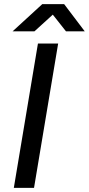

<svg xmlns="http://www.w3.org/2000/svg" viewBox="-20 -911 431 931"><path d="M47 0 164 -700H262L145 0ZM41 -759 185 -891H291L391 -759H300L236 -840L147 -759Z"/></svg>

Font: Figtree Medium
Style: Italic
Weight: 500
Italic angle: -9.5°
Foundry: Erik Kennedy
Version: Version 2.001; ttfautohint (v1.8.4.7-5d5b);gftools[0.9.27]